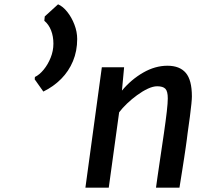

<svg xmlns="http://www.w3.org/2000/svg" viewBox="-20 -868 968 888"><path d="M180.5 -444.5 140.5 -501 141.5 -512Q162.5 -522 182 -545.8Q201.5 -569.5 214.2 -601Q227 -632.5 227 -666Q227 -700 216.2 -727.5Q205.5 -755 185 -772L187 -792L248.5 -848Q271 -838.5 291.2 -813Q311.5 -787.5 324.2 -754.2Q337 -721 337 -687.5Q337 -632 317.5 -585.2Q298 -538.5 262.8 -503Q227.5 -467.5 180.5 -444.5ZM375 0 451 -557H554L544 -449Q587 -500.5 642.2 -532.2Q697.5 -564 754.5 -564Q811 -564 839.2 -531Q867.5 -498 867.5 -422Q867.5 -410.5 865.2 -387.5Q863 -364.5 858.5 -330.2Q854 -296 847.5 -250.5Q846 -238 844 -222.5Q842 -207 839 -186.5Q836 -166 832 -139.2Q828 -112.5 822.5 -78.2Q817 -44 810 0H701.5Q703.5 -15 708.2 -48.2Q713 -81.5 720.5 -132.2Q728 -183 738 -250.5Q747 -313 751.5 -352.5Q756 -392 756 -413Q756 -446 744.8 -457.5Q733.5 -469 707 -469Q688 -469 663.8 -457.8Q639.5 -446.5 614.5 -428.2Q589.5 -410 567.5 -389Q545.5 -368 531 -348.5L483 0Z"/></svg>

Font: Koeln Type Sans
Style: Italic
Weight: 400
Italic angle: -7.5°
Designer: Eben Sorkin
Foundry: Eben Sorkin
Version: Version 2.001